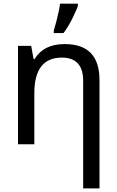

<svg xmlns="http://www.w3.org/2000/svg" viewBox="-20 -786 640 1046"><path d="M433.1 240.2V-345.2Q433.1 -472.2 316.9 -472.2Q167 -472.2 167 -277.8V0H78.1V-536.1H149.9L163.1 -463.9H168Q217.8 -545.9 332 -545.9Q522 -545.9 522 -350.1V240.2ZM272.9 -619.1 287.6 -671.4Q302.2 -727.1 307.1 -766.1H404.3V-755.9Q404.3 -748 380.1 -697.3Q356 -646.5 326.2 -606H272.9Z"/></svg>

Font: Apple Sans Adjectives
Style: Regular
Weight: 400
Monospace: yes
Foundry: Apple Sans Adjectives
Version: Version 0.01